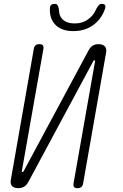

<svg xmlns="http://www.w3.org/2000/svg" viewBox="-20 -970 640 1000"><path d="M532 -693 413 -15Q411 -2 403.5 4Q396 10 383 10Q370 10 365.5 4Q361 -2 363 -15L475 -650Q475 -653 474.5 -654.5Q474 -656 472 -656Q470 -656 468 -654.5Q466 -653 465 -650L128 -23Q119 -6 106 2Q93 10 75 10Q52 10 42 -2Q32 -14 37 -37L156 -715Q158 -728 165 -734Q172 -740 185 -740Q198 -740 203 -734Q208 -728 206 -715L94 -80Q93 -77 94 -75.5Q95 -74 97 -74Q99 -74 100.5 -75.5Q102 -77 104 -80L441 -707Q450 -724 462.5 -732Q475 -740 493 -740Q516 -740 526.5 -728Q537 -716 532 -693ZM240 -928Q240 -939 247 -944.5Q254 -950 265 -950Q272 -950 276 -947Q280 -944 282 -939Q287 -928 288 -909.5Q289 -891 300 -876Q321 -848 369 -848Q416 -848 447 -876Q467 -893 475 -910.5Q483 -928 491 -939Q495 -944 499 -947Q503 -950 510 -950Q521 -950 526 -944.5Q531 -939 528 -928Q513 -879 475 -847Q429 -808 362 -808Q295 -808 263 -847Q237 -879 240 -928Z"/></svg>

Font: Maple Mono NL Thin
Style: Italic
Weight: 250
Italic angle: -10°
Monospace: yes
Designer: subframe7536
Version: Version 7.000